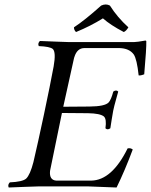

<svg xmlns="http://www.w3.org/2000/svg" viewBox="-20 -833 674 858"><path d="M471.2 -808.1Q504.4 -755.4 553.7 -710.9Q544.4 -694.8 533.2 -689.9Q474.1 -720.7 439.9 -751Q385.3 -716.8 319.8 -689.9Q310.5 -698.2 310.5 -710.9Q358.4 -742.2 432.1 -808.1Q453.1 -817.9 471.2 -808.1ZM379.9 -356.9Q448.2 -357.4 465.3 -375Q476.6 -387.2 486.3 -423.8Q499.5 -433.1 508.3 -423.8Q505.4 -411.6 499 -390.1Q489.7 -357.4 485.8 -337.9Q482.4 -321.3 479 -297.9Q476.1 -275.4 473.1 -259.8Q460 -250.5 451.2 -259.8Q457 -300.8 444.3 -312.5Q427.2 -326.2 373.5 -327.1L256.8 -328.1Q256.8 -328.1 204.1 -71.8Q203.6 -69.8 203.6 -68.8Q199.7 -28.3 231.4 -25.9H387.7Q480 -27.3 550.3 -169.9Q562.5 -172.4 570.8 -166.5Q572.3 -165.5 573.2 -165Q538.1 -70.8 501 4.9Q500 4.9 374 0H151.9Q136.7 0 91.8 2Q43 4.4 19 4.9Q13.2 -6.8 23.9 -18.1Q80.6 -20.5 96.7 -34.7Q114.7 -51.8 129.4 -108.9Q148.9 -191.9 176.3 -320.8Q204.6 -454.6 219.7 -536.1Q231 -600.1 215.8 -614.3Q202.6 -625 153.3 -627Q147.5 -638.7 158.2 -649.9Q183.1 -649.4 230 -647Q272 -645 287.1 -645H579.1Q591.8 -645 630.4 -651.9Q633.3 -650.4 633.8 -648.9Q634.8 -618.2 624.5 -501Q608.4 -494.6 599.6 -496.1Q591.8 -568.8 577.6 -589.8Q557.6 -617.2 513.2 -618.2H357.4Q324.7 -618.2 312.5 -578.6Q311.5 -575.7 311 -574.2L262.7 -356Z"/></svg>

Font: Linux Libertine Display Slanted O
Style: Slanted
Weight: 400
Designer: Philipp H. Poll
Foundry: Philipp H. Poll
Version: Version 5.0.9